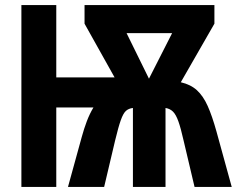

<svg xmlns="http://www.w3.org/2000/svg" viewBox="-20 -734 932 754"><path d="M822 -714V-641L690 -411Q729 -402 753.5 -379.5Q778 -357 795.5 -318Q813 -279 830 -218L890 0H744L701 -182Q690 -231 680.5 -257.5Q671 -284 659.5 -295.5Q648 -307 630 -310V0H502V-310Q485 -308 474.5 -298.5Q464 -289 454.5 -262.5Q445 -236 432 -182L389 0H247L301 -196Q310 -229 321 -258Q332 -287 347 -312H201V0H64V-714H201V-430H430L312 -641V-714ZM656 -604H477L565 -425Z"/></svg>

Font: Noto Sans ExtraCondensed
Style: Bold
Weight: 700
Width: 2
Designer: Monotype Design Team
Foundry: Monotype Imaging Inc.
Version: Version 2.013; ttfautohint (v1.8.4.7-5d5b)